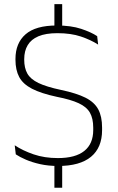

<svg xmlns="http://www.w3.org/2000/svg" viewBox="-20 -768 552 900"><path d="M271.5 -748.5V-628H235V-748.5ZM271.5 -15V112H235V-15ZM253 10Q206.5 10 168.5 1.5Q130.5 -7 101.5 -19.5Q72.5 -32 54 -44.5L49 -87Q86.5 -62 137.5 -44.5Q188.5 -27 251.5 -27Q333.5 -27 375.2 -60.5Q417 -94 417 -158.5V-169.5Q417 -212.5 401.5 -239.8Q386 -267 348.8 -284.2Q311.5 -301.5 247 -314Q172.5 -330 130 -352Q87.5 -374 70 -407Q52.5 -440 52.5 -488V-491.5Q52.5 -566 99.8 -607.2Q147 -648.5 246 -648.5Q313 -648.5 360.5 -632.8Q408 -617 435.5 -598.5L440 -559Q406 -581 359.2 -596.8Q312.5 -612.5 249 -612.5Q194.5 -612.5 160.2 -598Q126 -583.5 109.8 -556.2Q93.5 -529 93.5 -490.5V-488Q93.5 -449.5 108.2 -423.2Q123 -397 160.2 -379Q197.5 -361 266 -346.5Q339 -331 380.8 -310Q422.5 -289 440.5 -255.5Q458.5 -222 458.5 -170V-158Q458.5 -76 406.5 -33Q354.5 10 253 10Z"/></svg>

Font: Anek Malayalam Medium ExtraLight
Style: Regular
Weight: 250
Version: Version 1.003